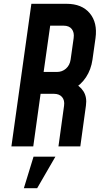

<svg xmlns="http://www.w3.org/2000/svg" viewBox="-20 -770 548 1010"><path d="M40 0 145 -750H330Q410.5 -750 452 -700.5Q493.5 -651 482.5 -570L466.5 -456.5Q459 -404 432.5 -363.8Q406 -323.5 363.5 -300L360.5 -336.5Q400 -320 419.2 -289.2Q438.5 -258.5 432 -214L402.5 0H287.5L317 -214Q321 -242.5 306.5 -259.5Q292 -276.5 263.5 -276.5H193.5L155 0ZM209.5 -391.5H279.5Q307 -391.5 327 -409Q347 -426.5 351.5 -456.5L367.5 -570Q371.5 -599 357.8 -617Q344 -635 314 -635H244ZM105.5 220 156.5 54H271.5L175.5 220Z"/></svg>

Font: Mohave SemiBold
Style: Italic
Weight: 600
Italic angle: -8°
Designer: Gumpita Rahayu
Foundry: Tokotype
Version: Version 2.003